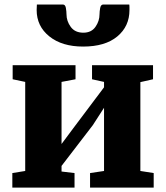

<svg xmlns="http://www.w3.org/2000/svg" viewBox="-20 -852 754 872"><path d="M36 0V-66L94.5 -75.5V-480L37.5 -492V-556H323V-492L259.5 -480V-198L312 -268.5L452.5 -455.5V-480L398 -492V-556H675V-492L617.5 -479V-75.5L678 -66V0H389V-66L452.5 -75.5V-362.5L401.5 -283.5L259.5 -98.5V-73L318.5 -66V0ZM265.5 -831.5Q276.5 -831.5 279.2 -815.8Q282 -800 282 -787Q282 -756.5 301.2 -730Q320.5 -703.5 358.5 -703.5Q395 -703.5 413.5 -730Q432 -756.5 432 -787Q432 -800 435 -815.8Q438 -831.5 449 -831.5H567Q568 -827.5 568 -819Q568 -810.5 568 -806.5Q568 -732.5 512.8 -686.5Q457.5 -640.5 357.5 -640.5Q261.5 -640.5 204 -686.8Q146.5 -733 146.5 -806.5Q146.5 -813 147 -819Q147.5 -825 147.5 -831.5Z"/></svg>

Font: Merriweather Black
Style: Regular
Weight: 900
Designer: Eben Sorkin
Foundry: Eben Sorkin
Version: Version 2.200;gftools[0.9.31]